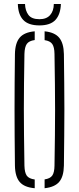

<svg xmlns="http://www.w3.org/2000/svg" viewBox="-20 -966 407 990"><path d="M159 4.5Q105.5 0 81.8 -27.5Q58 -55 57 -112Q56 -196 55.5 -266.5Q55 -337 55 -403Q55 -469 55.5 -538Q56 -607 57 -687Q58 -744.5 81.8 -772.2Q105.5 -800 159 -804.5V-759.5Q129.5 -755.5 118.2 -739.5Q107 -723.5 106 -688Q104.5 -603 103.8 -535.2Q103 -467.5 103 -404Q103 -340.5 103.8 -270.5Q104.5 -200.5 106 -111.5Q107 -75.5 118.2 -60Q129.5 -44.5 159 -40.5ZM210 4.5V-41Q238.5 -45 249.5 -60.8Q260.5 -76.5 261 -111.5Q262.5 -198 263.2 -267Q264 -336 264 -399.2Q264 -462.5 263.2 -531.8Q262.5 -601 261 -688Q260.5 -723 249.5 -739Q238.5 -755 210 -759V-804.5Q262 -799.5 285.2 -771.5Q308.5 -743.5 309.5 -687Q310.5 -607 311.2 -538Q312 -469 312 -403Q312 -337 311.2 -266.5Q310.5 -196 309.5 -112Q308.5 -55.5 285.2 -28.2Q262 -1 210 4.5ZM183.5 -835Q126.5 -835 100 -863Q73.5 -891 72 -945.5H109Q110 -911.5 126.5 -889.2Q143 -867 183.5 -867Q219.5 -867 238.2 -888Q257 -909 257.5 -945.5H294Q292 -891.5 265.8 -863.2Q239.5 -835 183.5 -835Z"/></svg>

Font: Big Shoulders Stencil Text Thin ExtraLight
Style: Regular
Weight: 250
Version: Version 2.001